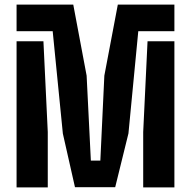

<svg xmlns="http://www.w3.org/2000/svg" viewBox="-20 -820 836 840"><path d="M308 -1 255 -235.5 210.5 -683.5H52.5V-800H300.5L359 -489L377.5 -117.5H419L436.5 -489L495.5 -800H743V-683.5H585L542 -236.5L484 -1ZM52.5 0V-639.5H170L189 -242.5V0ZM606.5 0V-242.5L625.5 -639.5H743V0Z"/></svg>

Font: Big Shoulders Stencil Text Thin ExtraBold
Style: Regular
Weight: 800
Version: Version 2.001